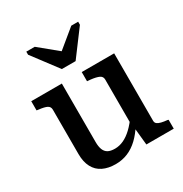

<svg xmlns="http://www.w3.org/2000/svg" viewBox="-184 -936 1037 1087"><g transform="rotate(-30 335.0 -392.5)"><path d="M265 -609H355L479 -775V-795H434L276 -665L351 -667L195 -795H140V-775ZM224 -538V-155Q224 -126 231.5 -106.5Q239 -87 255.5 -77.5Q272 -68 301 -68Q330 -68 358 -81Q386 -94 413.5 -120Q441 -146 469 -186L468 -124Q441 -81 409.5 -51Q378 -21 341 -5.5Q304 10 261 10Q213 10 178 -7Q143 -24 124.5 -59Q106 -94 106 -145V-435Q106 -455 89.5 -463.5Q73 -472 37 -476L24 -478V-538ZM566 -538V-97Q566 -84 575 -77Q584 -70 600.5 -66Q617 -62 639 -60L645 -58V0H466L454 -119L448 -125V-435Q448 -455 430 -463.5Q412 -472 377 -476L354 -478V-538Z"/></g></svg>

Font: Roboto Serif Medium
Style: Regular
Weight: 500
Designer: Greg Gazdowicz
Foundry: Commercial Type
Version: Version 1.008